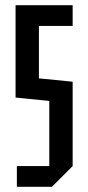

<svg xmlns="http://www.w3.org/2000/svg" viewBox="-20 -720 340 740"><path d="M260 -620H130V-418L260 -405V-80L180 0H45V-80H170V-331L40 -344V-700H260Z"/></svg>

Font: Tektur Condensed
Style: Regular
Weight: 400
Width: 3
Designer: Adam Jagosz
Foundry: Adam Jagosz
Version: Version 1.005;gftools[0.9.30]